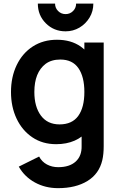

<svg xmlns="http://www.w3.org/2000/svg" viewBox="-20 -772 656 1048"><path d="M338 -601Q274 -601 230.2 -644.8Q186.5 -688.5 186.5 -752.5H280.5Q280.5 -728.5 297.2 -711.8Q314 -695 338 -695Q362 -695 378.8 -711.8Q395.5 -728.5 395.5 -752.5H489.5Q489.5 -710.5 469 -676.5Q448 -641.5 413.5 -621.2Q379 -601 338 -601ZM297 255Q227 255 170.2 223.8Q113.5 192.5 82.5 137.5L193.5 82.5Q208.5 111 236.2 125.8Q264 140.5 297.5 140.5Q359.5 140.5 393.2 109.8Q427 79 425.5 24V-129.5H440.5V-540H546V26Q546 69.5 538.5 102Q521 177 457.2 216Q393.5 255 297 255ZM286.5 15Q212 15 156.5 -22.5Q101 -60 70.5 -124.5Q40 -189 40 -270Q40 -351.5 71 -416.5Q102.5 -482 159.2 -518.5Q216 -555 291 -555Q367.5 -555 420.5 -518Q472 -481 499.2 -416.5Q526.5 -352 526.5 -270Q526.5 -140 463.2 -62.5Q400 15 286.5 15ZM305 -93Q373.5 -93 407 -139.2Q440.5 -185.5 440.5 -270Q440.5 -353 408 -400Q375.5 -447 309 -447Q261 -447 229 -423.5Q167.5 -376.5 167.5 -270Q167.5 -189.5 203.2 -141.2Q239 -93 305 -93Z"/></svg>

Font: Vortex Mix
Style: Bold
Weight: 700
Designer: Mikhail Sharanda
Foundry: Mikhail Sharanda
Version: Version 4.504;Glyphs 3.1.2 (3151)